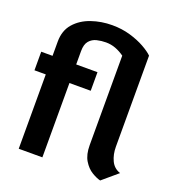

<svg xmlns="http://www.w3.org/2000/svg" viewBox="-148 -941 976 1068"><g transform="rotate(20 340.0 -406.5)"><path d="M79.5 0V-440H12.5V-550H79.5V-634Q79.5 -700 116.5 -742Q153.5 -784 211.8 -804Q270 -824 334 -824Q391.5 -824 441 -809.5Q490.5 -795 527.5 -774.2Q564.5 -753.5 583.5 -734.5V-195.5Q583.5 -150 600.5 -114Q617.5 -78 655.5 -65.5L565.5 11Q542.5 5.5 514 -11.8Q485.5 -29 464.5 -63.5Q443.5 -98 443.5 -154V-683.5Q418.5 -701.5 391.2 -711.8Q364 -722 334 -722Q307 -722 280.5 -715.8Q254 -709.5 236.8 -689.5Q219.5 -669.5 219.5 -629V-550H345.5V-440H219.5V0Z"/></g></svg>

Font: Junction
Style: Bold
Weight: 700
Designer: Caroline Hadilaksono
Foundry: Caroline Hadilaksono, Tyler Finck, The League of Moveable Type
Version: Version 2.000; ttfautohint (v1.8.3)